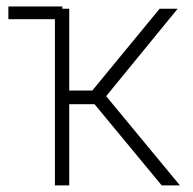

<svg xmlns="http://www.w3.org/2000/svg" viewBox="-20 -562 584 582"><path d="M5.4 -503.9V-542.5H168.9V-503.9ZM146.5 0V-535.6H189.9V-287.6H259.8L463.9 -535.6H518.6L301.8 -270.5L525.4 0H470.2L266.6 -246.1H189.9V0Z"/></svg>

Font: Inter 20pt ExtraLight
Style: Regular
Weight: 250
Version: Version 4.001;git-66647c0bb